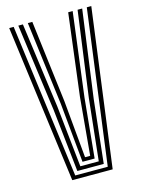

<svg xmlns="http://www.w3.org/2000/svg" viewBox="-120 -870 700 941"><g transform="rotate(-15 230.0 -400.0)"><path d="M127.2 0 21.5 -800H44.2L147.2 -18.5H312.2L415.2 -800H438L332.2 0ZM162.8 -37 128 -356.2 67.8 -800H91L149.8 -367.8L183 -55.5H276.5L309.8 -367.8L368.5 -800H391.8L331.5 -356.2L296.8 -37ZM199 -74 169.8 -375.5 116 -800H138.8L190 -384.5L216.8 -92.5H242.8L269.2 -384.5L320.8 -800H343.5L289.8 -375.5L260.5 -74Z"/></g></svg>

Font: Big Shoulders Inline Text Thin
Style: Bold
Weight: 700
Version: Version 2.002